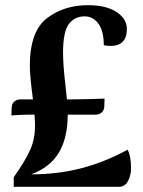

<svg xmlns="http://www.w3.org/2000/svg" viewBox="-20 -720 551 740"><path d="M485 -72Q485 -43 473 -21.5Q461 0 439 0H33V-37Q80 -104 97.5 -145Q115 -186 115 -236Q115 -250 113 -278H84Q63 -278 24 -275L25 -306Q26 -321 35.5 -329Q45 -337 59 -337H107Q95 -427 95 -466Q95 -599 160.5 -649.5Q226 -700 319 -700Q390 -700 429.5 -673.5Q469 -647 469 -609Q469 -543 406 -543Q390 -543 380 -546Q380 -600 359.5 -628.5Q339 -657 306 -657Q268 -657 245.5 -627.5Q223 -598 223 -517Q223 -472 231 -402Q234 -378 238 -337H258Q280 -337 320.5 -338Q361 -339 383 -340L382 -309Q381 -294 371.5 -286Q362 -278 348 -278H241Q241 -189 207 -132Q173 -75 100 -48Q202 -48 293 -71.5Q384 -95 472 -143Q485 -118 485 -72Z"/></svg>

Font: Arima Madurai Black
Style: Regular
Weight: 900
Designer: Joana Correia and Natanael Gama
Foundry: NDISCOVER
Version: Version 1.020